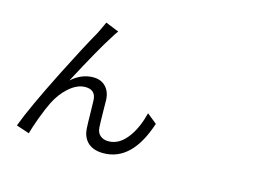

<svg xmlns="http://www.w3.org/2000/svg" viewBox="-103 -975 1705 1211"><g transform="rotate(15 750.0 -369.5)"><path d="M162.1 31.2 77.1 2.9Q124 -124 254.9 -383.8Q354.5 -581.1 418.9 -694.3Q422.9 -703.1 431.6 -720.7Q446.3 -752 454.1 -769.5L541 -734.4Q527.3 -716.8 509.8 -687.5Q450.2 -595.7 323.2 -356.4Q388.7 -415 464.8 -415Q514.6 -415 544.9 -384.8Q577.1 -352.5 579.1 -296.9Q580.1 -273.4 580.1 -222.7Q581.1 -146.5 583 -118.2Q585 -84 607.4 -66.4Q627 -49.8 660.2 -49.8Q733.4 -49.8 789.1 -128.9Q833 -191.4 856.4 -285.2L920.9 -233.4Q835 31.2 647.5 31.2Q577.1 31.2 540 -8.8Q510.7 -42 507.8 -91.8Q505.9 -122.1 504.9 -193.4Q503.9 -252 502.9 -275.4Q500 -342.8 432.6 -342.8Q377.9 -342.8 324.2 -293.9Q277.3 -252 245.1 -188.5Q224.6 -147.5 197.3 -75.2Q172.9 -7.8 162.1 31.2Z"/></g></svg>

Font: Bpmf GenYo Gothic R
Style: R
Weight: 400
Foundry: But Ko
Version: Version 1.320